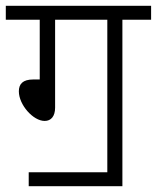

<svg xmlns="http://www.w3.org/2000/svg" viewBox="-20 -642 541 662"><path d="M79 -48V0H402V-574H501V-622H0V-574H117V-368H95C58 -368 45 -352 45 -327C45 -281 94 -225 134 -225C156 -225 170 -241 170 -271V-574H350V-48Z"/></svg>

Font: Noto Sans SemiCondensed Light
Style: Regular
Weight: 300
Width: 4
Designer: Monotype Design Team
Foundry: Monotype Imaging Inc.
Version: Version 2.013